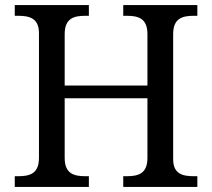

<svg xmlns="http://www.w3.org/2000/svg" viewBox="-20 -734 833 754"><path d="M38 0H329V-42H316C271 -42 234 -51 234 -114V-348H559V-114C559 -51 522 -42 477 -42H464V0H755V-42H742C698 -42 660 -50 660 -109V-600C660 -663 697 -672 742 -672H755V-714H464V-672H477C522 -672 559 -663 559 -600V-398H234V-600C234 -663 271 -672 316 -672H329V-714H38V-672H51C95 -672 133 -663 133 -604V-114C133 -51 96 -42 51 -42H38Z"/></svg>

Font: Noto Serif Devanagari
Style: Regular
Weight: 400
Designer: Universal Thirst, Indian Type Foundry and the Monotype Design Team
Foundry: Monotype Imaging Inc.
Version: Version 2.004